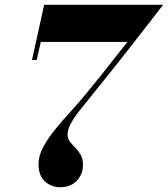

<svg xmlns="http://www.w3.org/2000/svg" viewBox="-20 -770 700 800"><path d="M230.5 10Q193.8 10 167.1 -14.1Q140.5 -38.3 140.5 -86Q140.5 -119.8 159.2 -155.5Q178 -191.3 208 -228.4Q238 -265.5 273 -303.7Q308 -342 340 -381.2Q367.8 -414.5 395.3 -449.1Q422.8 -483.7 451.4 -520.1Q480 -556.5 510.7 -595.2H149.8L133 -520H113.3L164 -750H659.8Q659.8 -750 641.3 -726.1Q622.8 -702.3 592.3 -663Q561.8 -623.8 525.3 -577.1Q488.8 -530.5 451.9 -484Q415 -437.5 384.5 -400Q349 -356 321.1 -321.5Q293.3 -287 277.4 -259.5Q261.5 -232 261.5 -209.5Q261.5 -192.5 271.3 -179.9Q281 -167.3 293.6 -154.6Q306.3 -142 316 -125.3Q325.8 -108.5 325.8 -83Q325.8 -44.3 300.3 -17.1Q274.8 10 230.5 10Z"/></svg>

Font: Bodoni Moda
Style: Italic
Weight: 400
Italic angle: -13°
Designer: Owen Earl
Foundry: indestructible type
Version: Version 2.005